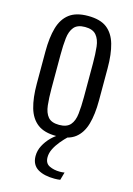

<svg xmlns="http://www.w3.org/2000/svg" viewBox="-121 -650 640 921"><g transform="rotate(15 199.5 -189.0)"><path d="M199 9Q140 9 106.5 -16.5Q73 -42 59 -90.5Q45 -139 45 -209V-369Q45 -439 59 -487.5Q73 -536 106.5 -561.5Q140 -587 199 -587Q260 -587 293 -561.5Q326 -536 340 -487.5Q354 -439 354 -369V-209Q354 -139 340 -90.5Q326 -42 293 -16.5Q260 9 199 9ZM199 -46Q237 -46 254.5 -66Q272 -86 276 -122.5Q280 -159 280 -205V-373Q280 -420 276 -455.5Q272 -491 254.5 -511.5Q237 -532 199 -532Q161 -532 144 -511.5Q127 -491 123 -455.5Q119 -420 119 -373V-205Q119 -159 123 -122.5Q127 -86 144 -66Q161 -46 199 -46ZM244 209Q220 209 199 204.5Q178 200 162 190.5Q146 181 137.5 165Q129 149 129 127Q129 100 142 75Q155 50 175.5 29.5Q196 9 220 -3H259Q240 15 223.5 35Q207 55 196.5 76Q186 97 186 118Q186 148 208.5 159Q231 170 261 170Q267 170 273 169.5Q279 169 284 168L273 207Q268 208 260 208.5Q252 209 244 209Z"/></g></svg>

Font: Oswald Light
Style: Regular
Weight: 300
Designer: Vernon Adams
Foundry: Vernon Adams
Version: Version 4.103;gftools[0.9.33.dev8+g029e19f]